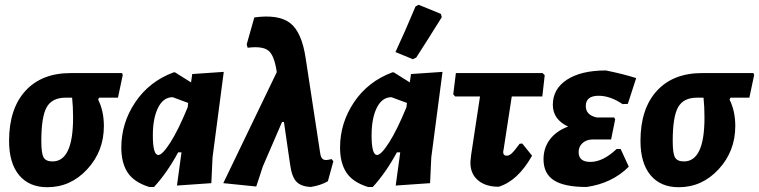

<svg xmlns="http://www.w3.org/2000/svg" viewBox="-20 -773 3178 804"><path d="M178 11Q102 11 60 -39.5Q18 -90 18 -183Q18 -317 86 -392Q154 -467 276 -467H491L494 -459L474 -364H395L391 -356Q415 -308 415 -245Q415 -140 345.5 -64.5Q276 11 178 11ZM200 -97Q286 -97 286 -280Q286 -328 282 -364H255Q198 -364 175.5 -324Q153 -284 153 -182Q153 -131 162.5 -114Q172 -97 200 -97Z M605 10Q541 -10 514.5 -50.5Q488 -91 488 -155Q488 -258 546.5 -345Q605 -432 707 -470H713L780 -428L785 -463L917 -472L870 -114L865 -6L721 4L740 -135H726Q680 -50 625 10ZM620 -206Q620 -124 643 -124Q660 -124 693.5 -176.5Q727 -229 766 -324L768 -342L703 -366Q664 -366 642 -322Q620 -278 620 -206Z M1053 8 915 -6 1139 -471Q1129 -541 1104 -561Q1079 -581 1017 -573L1013 -587L1045 -700Q1147 -714 1195.5 -676Q1244 -638 1260 -529L1321 -130Q1324 -110 1334.5 -105Q1345 -100 1368 -107L1376 -98L1353 -14Q1324 3 1281 10Q1241 8 1221.5 -12Q1202 -32 1195 -83L1169 -262H1161L1081 -77Z M1720 -746 1733 -753 1826 -715 1830 -701Q1767 -600 1723 -532L1709 -525L1636 -555Q1674 -636 1720 -746ZM1521 10Q1457 -10 1430.5 -50.5Q1404 -91 1404 -155Q1404 -258 1462.5 -345Q1521 -432 1623 -470H1629L1696 -428L1701 -463L1833 -472L1786 -114L1781 -6L1637 4L1656 -135H1642Q1596 -50 1541 10ZM1536 -206Q1536 -124 1559 -124Q1576 -124 1609.5 -176.5Q1643 -229 1682 -324L1684 -342L1619 -366Q1580 -366 1558 -322Q1536 -278 1536 -206Z M2068 9Q2012 9 1980 -19.5Q1948 -48 1950 -97L1953 -125L1990 -369H1886L1878 -378L1889 -467H2252L2261 -458L2251 -369H2123L2089 -148L2087 -137Q2087 -121 2102 -121Q2112 -121 2123 -131Q2134 -141 2156 -171L2167 -172L2208 -121Q2148 -15 2068 9Z M2436 10Q2343 10 2299.5 -18Q2256 -46 2256 -106Q2256 -154 2283 -189.5Q2310 -225 2359 -243Q2295 -273 2295 -334Q2295 -401 2354.5 -439.5Q2414 -478 2517 -478Q2591 -463 2644 -446L2609 -338L2587 -337Q2535 -372 2487 -372Q2433 -372 2433 -329Q2433 -291 2479 -281H2552L2556 -273L2539 -189H2462Q2436 -189 2419.5 -174Q2403 -159 2403 -136Q2403 -95 2452 -95Q2505 -95 2562 -149H2579L2613 -75Q2543 -5 2436 10Z M2822 11Q2746 11 2704 -39.5Q2662 -90 2662 -183Q2662 -317 2730 -392Q2798 -467 2920 -467H3135L3138 -459L3118 -364H3039L3035 -356Q3059 -308 3059 -245Q3059 -140 2989.5 -64.5Q2920 11 2822 11ZM2844 -97Q2930 -97 2930 -280Q2930 -328 2926 -364H2899Q2842 -364 2819.5 -324Q2797 -284 2797 -182Q2797 -131 2806.5 -114Q2816 -97 2844 -97Z"/></svg>

Font: Alegreya Sans SC ExtraBold
Style: Italic
Weight: 800
Italic angle: -7°
Designer: Juan Pablo del Peral
Foundry: Huerta Tipografica
Version: Version 2.007